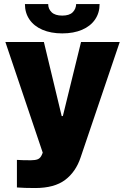

<svg xmlns="http://www.w3.org/2000/svg" viewBox="-20 -740 625 959"><path d="M64.5 196.3V58.6Q89.8 60.5 133.8 60.5Q156.2 60.5 169.2 55.2Q182.1 49.8 189.5 32.2L193.4 22.5L6.8 -530.3H199.2L288.1 -160.2H293.9L384.8 -530.3H578.1L382.8 45.9Q358.9 118.2 305.2 158.7Q251.5 199.2 155.3 199.2Q101.1 199.2 64.5 196.3ZM291 -573.2Q234.4 -573.2 192.1 -591.3Q149.9 -609.4 127.2 -642.6Q104.5 -675.8 104.5 -719.7H220.7Q220.7 -695.3 238 -678.7Q255.4 -662.1 291 -662.1Q326.2 -662.1 342.8 -678.5Q359.4 -694.8 360.4 -719.7H477.5Q477.5 -675.8 454.8 -642.6Q432.1 -609.4 389.9 -591.3Q347.7 -573.2 291 -573.2Z"/></svg>

Font: Pretendard Std Black
Style: Regular
Weight: 900
Designer: Base glyphs from Inter by Rasmus Andersson; Hangeul glyphs from Noto Sans CJK(Source Han Sans) by Jang Soo-young and Kan
Foundry: Kil Hyung-jin
Version: Version 1.309